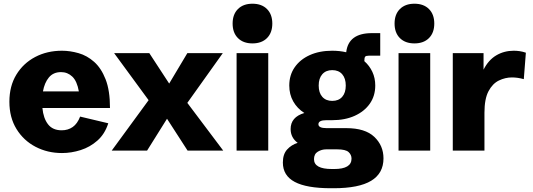

<svg xmlns="http://www.w3.org/2000/svg" viewBox="-20 -815 2887 1039"><path d="M315.4 13.2Q237.3 13.2 172.6 -20.5Q107.9 -54.2 69.3 -116.7Q30.8 -179.2 30.8 -264.6Q30.8 -349.1 68.4 -410.9Q106 -472.7 170.4 -506.6Q234.9 -540.5 315.4 -540.5Q359.4 -540.5 405.3 -527.3Q451.2 -514.2 489.5 -480.2Q527.8 -446.3 551.5 -385.7Q575.2 -325.2 575.2 -230.5H209.5Q214.8 -174.8 240 -142.3Q265.1 -109.9 314 -109.9Q348.1 -109.9 373.5 -127.7Q398.9 -145.5 413.6 -184.1L565.9 -147.9Q547.4 -89.8 507.3 -54.4Q467.3 -19 416.7 -2.9Q366.2 13.2 315.4 13.2ZM310.5 -424.8Q268.6 -424.8 244.6 -396Q220.7 -367.2 212.4 -320.3H406.7Q397 -376 371.3 -400.4Q345.7 -424.8 310.5 -424.8Z M584.5 0 784.2 -272.9 597.7 -527.3H788.1L895.5 -362.8L993.7 -527.3H1185.5L993.7 -258.3L1188 0H995.1L883.8 -172.4L775.9 0Z M1260.3 0V-527.3H1431.6V0ZM1346.2 -580.1Q1296.4 -580.1 1267.6 -608.9Q1238.8 -637.7 1238.8 -687.5Q1238.8 -737.3 1267.6 -766.1Q1296.4 -794.9 1346.2 -794.9Q1396 -794.9 1424.8 -766.1Q1453.6 -737.3 1453.6 -687.5Q1453.6 -637.7 1424.8 -608.9Q1396 -580.1 1346.2 -580.1Z M1771 203.6Q1639.2 203.6 1575 169.4Q1510.7 135.3 1510.7 64.5Q1510.7 19.5 1533.7 -5.9Q1556.6 -31.2 1590.8 -42Q1552.7 -70.3 1552.7 -116.7Q1552.7 -181.6 1627 -203.6Q1588.4 -228 1566.9 -266.1Q1545.4 -304.2 1545.4 -352.1Q1545.4 -408.7 1574.7 -450.9Q1604 -493.2 1656.2 -516.8Q1708.5 -540.5 1777.8 -540.5Q1817.9 -540.5 1853.5 -532.2Q1865.2 -635.7 1992.2 -635.7H2037.6V-513.7H1976.1Q1960.4 -513.7 1956.1 -508.3Q1951.7 -502.9 1951.7 -486.3V-483.9Q1979.5 -459.5 1995.1 -426Q2010.7 -392.6 2010.7 -352.1Q2010.7 -295.9 1981.2 -253.9Q1951.7 -211.9 1899.2 -188.2Q1846.7 -164.6 1777.3 -164.6H1746.1Q1703.1 -164.6 1703.1 -142.6Q1703.1 -121.6 1747.1 -121.6H1854Q1955.6 -121.6 2005.4 -74.5Q2055.2 -27.3 2055.2 42Q2055.2 123 1988.5 163.3Q1921.9 203.6 1785.2 203.6ZM1777.8 -269Q1812.5 -269 1831.8 -291Q1851.1 -313 1851.1 -352.1Q1851.1 -391.1 1831.8 -413.3Q1812.5 -435.5 1777.8 -435.5Q1743.7 -435.5 1724.1 -413.3Q1704.6 -391.1 1704.6 -352.1Q1704.6 -313 1724.1 -291Q1743.7 -269 1777.8 -269ZM1775.9 99.6H1788.6Q1882.3 99.6 1882.3 43.5Q1882.3 22.5 1866.2 7.8Q1850.1 -6.8 1804.7 -6.8H1744.6Q1721.2 -6.8 1700.2 5.6Q1679.2 18.1 1679.2 46.4Q1679.2 99.6 1775.9 99.6Z M2136.7 0V-527.3H2308.1V0ZM2222.7 -580.1Q2172.9 -580.1 2144 -608.9Q2115.2 -637.7 2115.2 -687.5Q2115.2 -737.3 2144 -766.1Q2172.9 -794.9 2222.7 -794.9Q2272.5 -794.9 2301.3 -766.1Q2330.1 -737.3 2330.1 -687.5Q2330.1 -637.7 2301.3 -608.9Q2272.5 -580.1 2222.7 -580.1Z M2430.2 0V-527.3H2596.7V-438Q2623 -490.2 2665.5 -515.4Q2708 -540.5 2760.3 -540.5Q2775.9 -540.5 2792.5 -538.1Q2809.1 -535.6 2825.7 -529.8L2814.5 -386.7Q2781.2 -396 2750.5 -396Q2714.4 -396 2679.9 -379.4Q2645.5 -362.8 2623.5 -321.3Q2601.6 -279.8 2601.6 -205.1V0Z"/></svg>

Font: Schibsted Grotesk ExtraBold
Style: Regular
Weight: 800
Designer: Bakken & Baeck AS, Henrik Kongsvoll
Foundry: Schibsted ASA
Version: Version 1.100; ttfautohint (v1.8.4.7-5d5b);gftools[0.9.25]